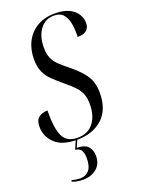

<svg xmlns="http://www.w3.org/2000/svg" viewBox="-177 -800 816 1115"><g transform="rotate(-20 231.5 -242.0)"><path d="M182 10Q91 10 46.5 -32.5Q2 -75 2 -135Q2 -176 23 -192Q44 -208 78 -209Q76 -99 100 -49.5Q124 0 189 0Q254 0 288 -44Q322 -88 322 -158Q322 -197 312 -222.5Q302 -248 280 -271.5Q258 -295 220 -326Q188 -353 162 -377.5Q136 -402 121 -434.5Q106 -467 106 -515Q106 -576 130.5 -623Q155 -670 200.5 -697Q246 -724 310 -724Q364 -724 397.5 -707.5Q431 -691 447 -665Q463 -639 463 -610Q463 -582 445.5 -566Q428 -550 389 -550Q391 -591 385 -628.5Q379 -666 359.5 -690Q340 -714 301 -714Q247 -714 215 -671Q183 -628 183 -559Q183 -520 194 -494Q205 -468 227.5 -446.5Q250 -425 284 -398Q329 -361 354 -331Q379 -301 389 -270.5Q399 -240 399 -202Q399 -98 339.5 -44Q280 10 182 10ZM136 240Q116 240 100.5 237Q85 234 68 228L71 219Q85 223 99 225Q113 227 122 227Q157 227 177.5 203.5Q198 180 198 128Q198 102 189 83Q180 64 151 61L177 0H187L164 53Q214 54 233.5 77Q253 100 253 135Q253 185 219.5 212.5Q186 240 136 240Z"/></g></svg>

Font: Noto Serif Display ExtraCondensed
Style: Italic
Weight: 400
Width: 2
Italic angle: -12°
Designer: Monotype Design Team
Foundry: Monotype Imaging Inc.
Version: Version 2.009